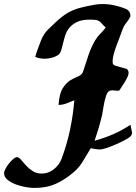

<svg xmlns="http://www.w3.org/2000/svg" viewBox="-25 -795 672 948"><path d="M482 -775Q512 -775 540.5 -768.5Q569 -762 597 -751Q619 -741 619 -714Q610 -696 598 -681.5Q586 -667 579 -647Q574 -632 566 -611.5Q558 -591 550 -569.5Q542 -548 536.5 -527.5Q531 -507 531 -492Q531 -486 532 -481.5Q533 -477 538 -474Q540 -472 548.5 -469.5Q557 -467 567.5 -464Q578 -461 587.5 -458.5Q597 -456 601 -455Q610 -446 610 -435Q610 -427 604.5 -415Q599 -403 591.5 -390.5Q584 -378 576 -366.5Q568 -355 564 -348Q556 -346 547 -347.5Q538 -349 530 -349Q525 -349 520.5 -348Q516 -347 512 -344Q504 -338 499 -322.5Q494 -307 490 -289Q486 -271 483.5 -253.5Q481 -236 479 -226Q471 -193 462 -162.5Q453 -132 442 -100Q492 -114 534.5 -132.5Q577 -151 619 -179Q624 -157 626.5 -143Q629 -129 615 -118Q606 -111 586 -100.5Q566 -90 543.5 -80.5Q521 -71 500 -64Q479 -57 469 -57Q458 -57 446 -59Q434 -61 423 -63Q403 -31 385 0Q367 31 338 56Q293 94 248.5 113.5Q204 133 144 133Q129 133 104 129Q79 125 54.5 116Q30 107 12.5 93Q-5 79 -5 59Q-5 52 2 38.5Q9 25 19 12.5Q29 0 40 -9.5Q51 -19 59 -19Q68 -19 78.5 -6.5Q89 6 103 21.5Q117 37 136 49.5Q155 62 181 62Q214 62 241 40.5Q268 19 279 -11Q305 -80 320.5 -153Q336 -226 342 -300Q323 -292 303.5 -284.5Q284 -277 264 -277Q268 -334 285.5 -360.5Q303 -387 323 -399Q343 -411 361.5 -418Q380 -425 386 -444Q398 -482 411.5 -522Q425 -562 445 -596Q455 -613 470 -628Q485 -643 497 -659Q484 -671 478 -678.5Q472 -686 465 -690.5Q458 -695 448 -696.5Q438 -698 418 -698Q380 -698 356.5 -687Q333 -676 318.5 -659Q304 -642 297.5 -621.5Q291 -601 286.5 -582Q282 -563 277.5 -547.5Q273 -532 264 -525Q250 -515 231.5 -510Q213 -505 196 -505Q171 -505 149 -514Q155 -536 163 -557Q171 -578 179 -599Q191 -628 212.5 -649.5Q234 -671 257 -692Q276 -709 293 -721Q310 -733 328.5 -741.5Q347 -750 367 -755.5Q387 -761 412 -766Q430 -770 447 -772.5Q464 -775 482 -775Z"/></svg>

Font: Praegefest
Style: Regular
Weight: 600
Designer: Peter Wiegel nach alter Vorlage
Foundry: Peter Wiegel
Version: Version 1.000